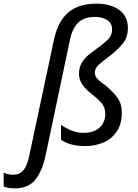

<svg xmlns="http://www.w3.org/2000/svg" viewBox="-145 -785 749 1045"><path d="M-64 240Q-100 240 -125 230V155Q-100 166 -71 166Q-39 166 -18.5 143Q2 120 13 68L149 -570Q170 -668 226 -716.5Q282 -765 379 -765Q457 -765 504 -731Q551 -697 551 -632Q551 -580 521 -545Q491 -510 454 -482Q423 -459 397 -437Q371 -415 371 -388Q371 -373 382.5 -359.5Q394 -346 409 -335Q424 -324 434 -316Q472 -284 495 -252Q518 -220 518 -173Q518 -109 490 -68.5Q462 -28 417 -9Q372 10 319 10Q274 10 241 0.5Q208 -9 187 -25V-106Q208 -90 241 -76Q274 -62 308 -62Q368 -62 398 -91.5Q428 -121 428 -163Q428 -196 413 -217Q398 -238 363 -266Q321 -298 303 -325Q285 -352 285 -383Q285 -417 299 -441.5Q313 -466 335 -484.5Q357 -503 380 -519Q413 -542 439 -566.5Q465 -591 465 -626Q465 -658 439 -675.5Q413 -693 371 -693Q313 -693 281 -662Q249 -631 236 -570L103 62Q85 145 47.5 192.5Q10 240 -64 240Z"/></svg>

Font: Noto Sans IKEA
Style: Italic
Weight: 400
Italic angle: -12°
Designer: Monotype Design Team
Foundry: Monotype Imaging Inc.
Version: Version 2.001